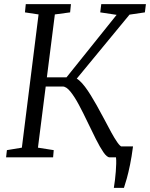

<svg xmlns="http://www.w3.org/2000/svg" viewBox="-20 -763 728 931"><path d="M532 148Q535 130 537.5 109.5Q540 89 541.5 68.8Q543 48.5 543.5 30.8Q544 13 542.5 0L478.5 -53H625Q618.5 -2.5 610.5 36.2Q602.5 75 594.8 102.5Q587 130 581 148ZM512 0Q498.5 0 481.5 -24.8Q464.5 -49.5 444.8 -88.8Q425 -128 404.2 -171.8Q383.5 -215.5 362.5 -254.8Q341.5 -294 321.5 -318.8Q301.5 -343.5 284 -343.5H182.5L188 -388H302.5L545.5 -691L466 -703L471 -743H687.5L682.5 -703L608 -692L328.5 -353L338 -387.5Q351 -384.5 364.5 -372.8Q378 -361 392 -342.5Q406 -324 420.2 -301Q434.5 -278 448.5 -253Q467.5 -219.5 485.5 -185Q503.5 -150.5 519.5 -121.2Q535.5 -92 548.8 -73Q562 -54 571.5 -51L615 -40L611 0ZM9.5 0 13.5 -35 86 -47 167 -693 101 -703 105 -743H324L320 -703L246 -693L164 -47L240.5 -35L237.5 0Z"/></svg>

Font: Merriweather Light
Style: Italic
Weight: 300
Italic angle: -7.8°
Designer: Eben Sorkin
Foundry: Eben Sorkin
Version: Version 2.101